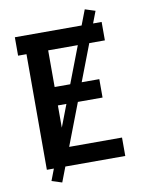

<svg xmlns="http://www.w3.org/2000/svg" viewBox="-97 -886 794 1037"><g transform="rotate(-10 300.0 -368.0)"><path d="M89 0V-634H43V-735H519V-634H208V-433H453V-332H208V-101H519V0ZM159 82 103 64 441 -818 497 -800Z"/></g></svg>

Font: Iosevka Book
Style: Bold
Weight: 700
Designer: Belleve Invis
Foundry: Belleve Invis
Version: Version 28.0.7; ttfautohint (v1.8.3)